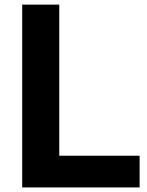

<svg xmlns="http://www.w3.org/2000/svg" viewBox="-20 -820 642 840"><path d="M77.1 0V-799.8H239.3V-138.7H590.8V0Z"/></svg>

Font: Gothic A1 Black
Style: Regular
Weight: 900
Version: Version 2.50